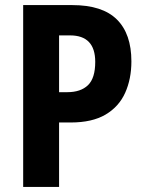

<svg xmlns="http://www.w3.org/2000/svg" viewBox="-20 -734 569 754"><path d="M264 -714Q382 -714 439 -657.5Q496 -601 496 -493Q496 -424 471.5 -369.5Q447 -315 394.5 -284Q342 -253 258 -253H212V0H71V-714ZM255 -595H212V-372H244Q297 -372 325.5 -399.5Q354 -427 354 -491Q354 -595 255 -595Z"/></svg>

Font: Noto Sans Khmer UI Condensed
Style: Bold
Weight: 700
Width: 3
Designer: Danh Hong and the Monotype Design Team
Foundry: Monotype Imaging Inc.
Version: Version 2.002; ttfautohint (v1.8.4.7-5d5b)